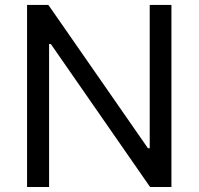

<svg xmlns="http://www.w3.org/2000/svg" viewBox="-20 -747 793 767"><path d="M664.8 -727.3H578.1V-154.8H571L173.3 -727.3H88.1V0H176.1V-571H183.2L579.5 0H664.8Z"/></svg>

Font: Inter-Regular
Style: Regular
Weight: 500
Designer: Rasmus Andersson
Foundry: rsms
Version: ""